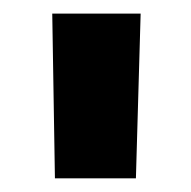

<svg xmlns="http://www.w3.org/2000/svg" viewBox="-20 -700 279 280"><path d="M60.1 -439.9 56.2 -680.2H185.1L178.2 -439.9Z"/></svg>

Font: TitilliumWeb-Bold
Style: Bold
Weight: 700
Version: Version 1.001;PS 57.000;hotconv 1.0.70;makeotf.lib2.5.55311